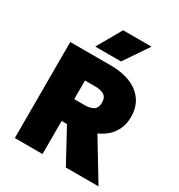

<svg xmlns="http://www.w3.org/2000/svg" viewBox="-213 -1071 1128 1212"><g transform="rotate(30 351.0 -465.5)"><path d="M76.5 0V-700H373.5Q455.5 -700 516.8 -674.5Q578 -649 611.8 -600.2Q645.5 -551.5 645.5 -482Q645.5 -431 627.5 -392.5Q609.5 -354 579.5 -327.5Q549.5 -301 513.5 -286L686.5 0H448.5L317.5 -241H278.5V0ZM278.5 -400H352.5Q394 -400 417.8 -415Q441.5 -430 441.5 -468Q441.5 -506.5 417.8 -521.2Q394 -536 353.5 -536H278.5ZM227.5 -754 328.5 -931H535.5L415.5 -754Z"/></g></svg>

Font: Geologica Black
Style: Regular
Weight: 900
Designer: Sindre Bremnes, Frode Helland
Foundry: Monokrom Skriftforlag AS
Version: Version 1.010;gftools[0.9.28]